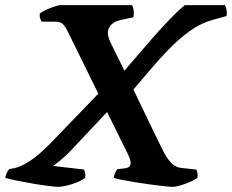

<svg xmlns="http://www.w3.org/2000/svg" viewBox="-65 -724 899 744"><path d="M162 0Q150 0 122.5 -3.5Q95 -7 62.5 -12.5Q30 -18 0.5 -24Q-29 -30 -45 -35Q-41 -55 -29 -69Q4 -72 36 -91Q68 -110 97.5 -137Q127 -164 151 -190L316 -361L196 -605Q188 -621 179 -630.5Q170 -640 149 -640H96Q94 -644 91 -651.5Q88 -659 89 -671Q96 -678 112.5 -685.5Q129 -693 145.5 -698.5Q162 -704 169 -704H447Q450 -698 452.5 -686Q455 -674 452 -657L400 -646Q379 -641 366.5 -628.5Q354 -616 353 -599Q353 -581 362 -562L417 -450Q438 -474 466.5 -507.5Q495 -541 527 -577.5Q559 -614 591 -647.5Q623 -681 651 -704H807Q810 -697 812.5 -686Q815 -675 813 -662L763 -648Q714 -635 671.5 -604.5Q629 -574 590.5 -534.5Q552 -495 517.5 -454Q483 -413 452 -377L542 -190Q553 -169 565.5 -142.5Q578 -116 595.5 -96Q613 -76 639 -73L696 -67Q698 -63 700 -53.5Q702 -44 700 -35Q690 -27 671.5 -19Q653 -11 634 -5.5Q615 0 604 0Q595 0 571.5 -2.5Q548 -5 518 -9Q488 -13 458 -18Q428 -23 405.5 -27.5Q383 -32 375 -35Q381 -58 390 -69L414 -71Q426 -72 433.5 -76.5Q441 -81 441 -92Q441 -103 435.5 -116Q430 -129 424 -140L350 -290L208 -139Q187 -117 169 -102.5Q151 -88 141 -81L261 -67Q262 -62 264.5 -53.5Q267 -45 265 -35Q253 -25 232.5 -17Q212 -9 192 -4.5Q172 0 162 0Z"/></svg>

Font: Texturina ExtraBold
Style: Italic
Weight: 800
Italic angle: -11°
Designer: Guillermo Torres Carreño
Foundry: Omnibus-Type
Version: Version 1.002; ttfautohint (v1.8.3)